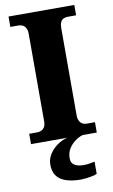

<svg xmlns="http://www.w3.org/2000/svg" viewBox="-103 -766 621 1058"><g transform="rotate(-10 207.5 -237.0)"><path d="M24 0V-58H70Q81 -58 92 -63Q103 -68 110 -79.5Q117 -91 117 -109V-600Q117 -621 110 -633.5Q103 -646 92 -651Q81 -656 70 -656H24V-714H392V-656H345Q331 -656 320.5 -650.5Q310 -645 304.5 -633Q299 -621 299 -599V-111Q299 -94 305.5 -81.5Q312 -69 322 -63.5Q332 -58 345 -58H392V0ZM263 240Q187 240 148 213.5Q109 187 109 130Q109 99 126 72Q143 45 170 26Q197 7 227 0H313Q292 6 270.5 21.5Q249 37 234.5 60Q220 83 220 115Q220 141 239.5 152.5Q259 164 289 164Q303 164 318.5 162Q334 160 352 156V224Q342 229 325 232.5Q308 236 291 238Q274 240 263 240Z"/></g></svg>

Font: Noto Rashi Hebrew ExtraBold
Style: Regular
Weight: 800
Version: Version 1.006